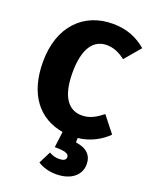

<svg xmlns="http://www.w3.org/2000/svg" viewBox="-176 -808 931 1172"><g transform="rotate(20 289.5 -222.0)"><path d="M385 45V16C466 8 533 -32 576 -75L494 -179C452 -146 413 -122 361 -122C274 -122 219 -192 219 -349C219 -508 275 -578 359 -578C406 -578 443 -560 481 -531L568 -634C509 -684 441 -713 350 -713C162 -713 27 -581 27 -349C27 -138 127 -14 286 13L273 116C338 116 366 125 366 147C366 168 348 175 320 175C296 175 276 168 257 157L217 236C243 254 286 269 336 269C434 269 492 218 492 149C492 91 457 54 385 45Z"/></g></svg>

Font: Fira Sans ExtraBold
Style: Regular
Weight: 800
Designer: bBox Type GmbH & Carrois Corporate GbR & Edenspiekermann AG
Foundry: bBox Type GmbH & Carrois Corporate GbR & Edenspiekermann AG
Version: Version 4.300;PS 004.300;hotconv 1.0.88;makeotf.lib2.5.64775